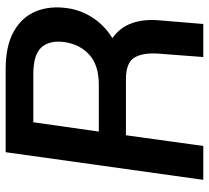

<svg xmlns="http://www.w3.org/2000/svg" viewBox="-50 -690 740 680"><g transform="rotate(-90 320.0 -350.0)"><path d="M23 0 121 -700H414Q498 -700 549 -671Q600 -642 620 -592.5Q640 -543 631 -481Q624 -432 596.5 -390.5Q569 -349 525 -322Q563 -295 578 -252.5Q593 -210 588 -156L575 0H458L470 -158Q474 -214 456 -244Q438 -274 379 -274H181L143 0ZM194 -370H360Q429 -370 466 -403.5Q503 -437 511 -492Q518 -544 492.5 -573Q467 -602 397 -602H227Z"/></g></svg>

Font: Host Grotesk SemiBold
Style: Italic
Weight: 600
Italic angle: -8°
Designer: Doğukan Karapınar based on Poppins by Indian Type Foundry, Jonny Pinhorn
Foundry: Element Type
Version: Version 1.001; ttfautohint (v1.8.4.7-5d5b)